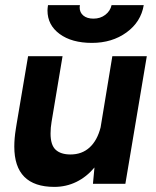

<svg xmlns="http://www.w3.org/2000/svg" viewBox="-20 -720 610 752"><path d="M350 -64Q319 -27 279 -7.5Q239 12 193 12Q36 12 36 -146Q36 -178 42 -215L45 -234L90 -500H225L182 -243Q178 -220 178 -197Q178 -152 198 -133.5Q218 -115 256 -115Q301 -115 331 -142.5Q361 -170 374 -221L420 -500H555L471 0H344ZM166 -679Q166 -686 168 -700H293L292 -691Q292 -671 306.5 -659Q321 -647 346 -647Q373 -647 392.5 -662Q412 -677 417 -700H543Q532 -634 475.5 -593Q419 -552 340 -552Q261 -552 213.5 -587Q166 -622 166 -679Z"/></svg>

Font: Oak Sans
Style: Bold Italic
Weight: 700
Italic angle: -9.5°
Foundry: Erik Kennedy, Walven
Version: Version 1.000